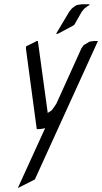

<svg xmlns="http://www.w3.org/2000/svg" viewBox="-20 -604 478 898"><path d="M64 273.9 189 0 189.9 -4.9 179.2 -2 163.1 0H151.9L101.1 -377.9L102.1 -387.2L151.9 -412.1H157.2L203.1 -77.1V-75.2L205.1 -77.1L219.2 -85.9L223.1 -89.8L232.9 -103L244.1 -120.1L360.8 -377.9L370.1 -391.1L375 -395L388.2 -402.8L397 -408.2L403.8 -410.2L418.9 -412.1H438L145 231L142.1 235.8L66.9 273.9ZM242.2 -445.8 304.2 -549.8 314 -562 317.9 -565.9 330.1 -575.2 338.9 -580.1 348.1 -582 362.8 -584H398.9L397.9 -580.1L390.1 -575.2L377 -565.9L373 -562L362.8 -549.8L328.1 -488.8L323.2 -484.9L250 -445.8Z"/></svg>

Font: Petahja
Style: Italic
Weight: 400
Designer: T. Christopher White
Version: Version 1.1